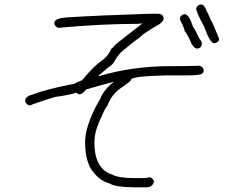

<svg xmlns="http://www.w3.org/2000/svg" viewBox="-20 -678 1040 851"><path d="M644.5 -617.2H683.6Q705.1 -613.8 705.1 -595.7Q705.1 -577.6 658.2 -554.7L613.3 -525.4Q606.9 -516.6 564.5 -486.3L517.6 -447.3Q500 -430.2 486.3 -404.3Q479.5 -391.6 457 -377L416 -341.8V-339.8Q565.4 -384.8 734.4 -384.8Q821.3 -384.8 865.2 -386.7Q882.8 -380.4 882.8 -365.2Q882.8 -345.7 845.7 -345.7Q843.3 -343.8 804.7 -343.8H710.9Q560.5 -339.8 560.5 -324.2Q560.5 -317.9 517.6 -289.1Q472.7 -258.8 455.1 -207Q449.7 -207 429.7 -160.2Q398.4 -97.7 398.4 -46.9Q398.4 70.3 476.6 95.7Q506.8 111.3 574.2 111.3H623Q625.5 111.3 644.5 107.4Q662.1 113.8 662.1 128.9Q654.8 152.3 628.9 152.3H582Q492.2 152.3 464.8 134.8Q423.8 123.5 394.5 85.9Q357.4 42.5 357.4 -44.9V-50.8Q357.4 -101.1 390.6 -175.8Q405.3 -209.5 423.8 -238.3Q434.1 -269.5 470.7 -304.7Q482.4 -311.5 482.4 -314.5H480.5Q426.8 -300.8 361.3 -281.2Q345.7 -259.8 330.1 -259.8Q318.4 -264.2 318.4 -267.6Q293.5 -257.8 222.7 -248Q141.1 -222.7 113.3 -210.9H109.4Q91.8 -217.3 91.8 -232.4Q91.8 -251.5 127 -259.8Q185.1 -282.7 308.6 -306.6Q313.5 -310.5 343.8 -322.3Q391.6 -379.9 421.9 -402.3Q460.4 -428.2 472.7 -460.9Q474.6 -460.9 496.1 -484.4L611.3 -574.2L587.9 -572.3Q432.1 -572.3 238.3 -554.7Q220.7 -561 220.7 -576.2Q220.7 -598.6 287.1 -601.6Q412.6 -609.4 644.5 -617.2ZM871.1 -658.2Q886.2 -658.2 896.5 -627Q898.9 -627 914.1 -589.8Q921.4 -581.5 951.2 -505.9Q951.2 -490.2 929.7 -486.3Q910.6 -486.3 884.8 -560.5Q849.6 -623.5 849.6 -640.6Q856 -658.2 871.1 -658.2ZM798.8 -615.2Q817.4 -615.2 835.9 -558.6Q846.2 -544.9 865.2 -503.9Q875 -493.7 875 -484.4Q871.6 -462.9 853.5 -462.9Q835.4 -462.9 818.4 -507.8Q802.2 -539.1 798.8 -539.1Q798.8 -549.3 779.3 -587.9Q777.3 -591.3 777.3 -597.7Q783.7 -615.2 798.8 -615.2Z"/></svg>

Font: CEF Fonts CJK
Style: Regular
Weight: 400
Designer: PartyBoss (派对大魔王)
Version: Release 2.25